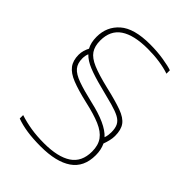

<svg xmlns="http://www.w3.org/2000/svg" viewBox="-222 -875 994 994"><g transform="rotate(45 275.5 -377.5)"><path d="M257 10Q200 10 156.5 3.5Q113 -3 78 -16V-41Q118 -28 161.5 -21Q205 -14 257 -14Q358 -14 411 -49Q464 -84 464 -160Q464 -206 443 -235Q422 -264 377.5 -283Q333 -302 261 -318Q188 -335 144 -352.5Q100 -370 80 -396.5Q60 -423 60 -465Q60 -481 64.5 -496.5Q69 -512 76 -525Q60 -554 60 -596Q60 -671 113.5 -718Q167 -765 284 -765Q337 -765 383 -757.5Q429 -750 451 -742V-717Q419 -728 378.5 -734Q338 -740 292 -740Q191 -740 139 -705Q87 -670 87 -596Q87 -555 104.5 -529Q122 -503 164.5 -485Q207 -467 282 -449Q364 -430 409 -413.5Q454 -397 472.5 -371.5Q491 -346 491 -301Q491 -284 486.5 -265.5Q482 -247 476 -231Q491 -200 491 -160Q491 -73 430.5 -31.5Q370 10 257 10ZM457 -258Q461 -269 462.5 -280Q464 -291 464 -301Q464 -331 454.5 -349.5Q445 -368 422.5 -380Q400 -392 360.5 -403Q321 -414 261 -429Q198 -445 157.5 -461.5Q117 -478 94 -502Q87 -486 87 -465Q87 -429 105 -407.5Q123 -386 166 -370.5Q209 -355 282 -338Q411 -309 457 -258Z"/></g></svg>

Font: Kanit Thin
Style: Regular
Weight: 250
Designer: Katatrad Team
Foundry: CadsonDemak
Version: Version 2.000; ttfautohint (v1.8.3)